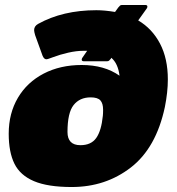

<svg xmlns="http://www.w3.org/2000/svg" viewBox="-20 -736 710 771"><path d="M15 -199Q15 -281 52 -343.5Q89 -406 155.5 -440.5Q222 -475 308 -475Q399 -475 460 -432Q454 -481 427 -504L425 -500Q421 -495 418 -492.5Q415 -490 410 -490H317Q310 -490 308.5 -494Q307 -498 310 -503L330 -532H315Q287 -532 254 -524.5Q221 -517 192 -506Q188 -505 179.5 -501.5Q171 -498 166 -498Q157 -498 151 -512L121 -595Q117 -609 117 -615Q117 -631 133 -640Q232 -695 367 -695Q400 -695 442 -688L455 -706Q459 -711 462 -713.5Q465 -716 470 -716H563Q570 -716 571.5 -712Q573 -708 570 -703L535 -654Q591 -621 622.5 -561Q654 -501 654 -417Q654 -366 642 -306Q607 -142 505.5 -63.5Q404 15 268 15Q172 15 116.5 -8.5Q61 -32 38 -78.5Q15 -125 15 -199ZM393 -271Q394 -280 394 -295Q394 -321 383 -333Q372 -345 344 -345Q300 -345 275.5 -314Q251 -283 251 -206Q251 -153 303 -153Q346 -153 366.5 -182Q387 -211 393 -271Z"/></svg>

Font: Mitr
Style: Bold
Weight: 700
Designer: Thanarat Vachiruckul
Foundry: Cadson Demak
Version: Version 1.003